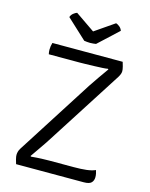

<svg xmlns="http://www.w3.org/2000/svg" viewBox="-128 -956 808 1037"><g transform="rotate(15 275.5 -437.5)"><path d="M337 -512Q353.5 -537.5 372.5 -564.2Q391.5 -591 414 -623L411 -626Q402.5 -624 380.8 -622.8Q359 -621.5 333 -620.8Q307 -620 285 -619.5Q263 -619 254 -619H82Q80.5 -625 79.8 -631.5Q79 -638 79 -644Q79 -654 80.5 -663.8Q82 -673.5 85 -683H478Q482.5 -668 485 -658.8Q487.5 -649.5 488.2 -643.5Q489 -637.5 489 -633Q489 -625.5 486 -617.2Q483 -609 477 -599L208 -179Q191 -152 169.8 -121.8Q148.5 -91.5 129 -63L132 -60Q163.5 -63 189.8 -64Q216 -65 234 -65H369Q410.5 -65 440.5 -68.5Q470.5 -72 490 -81Q493 -72 495 -62.5Q497 -53 497 -43Q497 -23.5 485.5 -11.8Q474 0 443 0H65Q60 -15.5 57.8 -24.5Q55.5 -33.5 54.8 -39Q54 -44.5 54 -49Q54 -57.5 56.5 -67Q59 -76.5 65 -86ZM390 -875Q400 -872 410.2 -863.5Q420.5 -855 425 -842L314 -739Q307.5 -738 298.8 -737Q290 -736 281 -736Q272 -736 263.5 -737Q255 -738 248 -739L137 -842Q141.5 -855 152 -863.5Q162.5 -872 172 -875L281 -800Z"/></g></svg>

Font: Signika Negative Light
Style: Regular
Weight: 300
Designer: Anna Giedry
Foundry: Anna Giedry
Version: Version 2.001